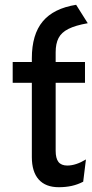

<svg xmlns="http://www.w3.org/2000/svg" viewBox="-20 -770 386 802"><path d="M225.5 12Q170.5 12 141.8 -20.2Q113 -52.5 113 -114V-424H33V-511H113V-526.5Q113 -626 158.5 -680.5Q204 -735 298 -750L346.5 -673Q295 -664 265.8 -649.2Q236.5 -634.5 224.5 -611Q212.5 -587.5 212.5 -552V-511H335V-424H212.5V-140.5Q212.5 -108.5 224.2 -93.5Q236 -78.5 261 -78.5Q297 -78.5 339 -104L327.5 -11Q304.5 1 279.5 6.5Q254.5 12 225.5 12Z"/></svg>

Font: Overpass Medium
Style: Regular
Weight: 500
Designer: Delve Withrington, Dave Bailey, Thomas Jockin
Foundry: Delve Fonts LLC
Version: Version 4.000